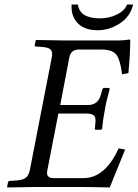

<svg xmlns="http://www.w3.org/2000/svg" viewBox="-20 -823 606 845"><path d="M553.2 -646Q553.2 -583 544.9 -501L517.1 -496.1Q510.3 -555.2 493.7 -580.1Q477.1 -605 426.8 -605H327.1Q292 -605 285.2 -570.8L245.1 -360.8H367.2Q410.2 -360.8 422.9 -402.8L430.2 -428.2Q432.1 -436 439 -436H460L462.9 -432.1Q446.3 -372.1 441.9 -341.8Q433.1 -298.8 429.2 -254.9L423.8 -252H402.8Q395 -252 397.9 -259.8L399.9 -285.2Q400.4 -290 400.4 -293.5Q400.4 -310.1 390.9 -316.7Q381.3 -323.2 358.9 -323.2H236.8L188 -71.8Q187 -65.4 187 -61.5Q187 -39.1 216.8 -39.1H347.2Q442.4 -39.1 502 -169.9L530.8 -165Q518.6 -136.2 462.9 2Q386.7 0 340.8 0H134.8Q102.5 0 13.2 2L11.2 0L15.1 -20Q17.1 -26.9 23.9 -26.9L53.2 -28.8Q81.1 -30.8 93.5 -40.8Q106 -50.8 110.8 -71.8L208 -570.8Q209.5 -578.6 209.5 -585Q209.5 -600.1 199.7 -607.2Q189.9 -614.3 167 -616.2L139.2 -618.2Q131.3 -618.2 132.8 -625L137.2 -645L139.2 -647Q229 -645 259.8 -645H502.9Q525.9 -645 548.8 -648.9Q553.2 -648.9 553.2 -646ZM411.1 -689.9Q354 -689.9 324.5 -718.5Q294.9 -747.1 294.9 -792V-803.2H323.2Q323.2 -800.3 324.2 -795.2Q325.2 -790 330.1 -780Q335 -770 344.5 -762Q354 -753.9 373.5 -748Q393.1 -742.2 419.9 -742.2Q460 -742.2 494.4 -759Q528.8 -775.9 539.1 -803.2H565.9Q553.7 -750 507.3 -720Q460.9 -689.9 411.1 -689.9Z"/></svg>

Font: Linux Libertine
Style: Italic
Weight: 400
Italic angle: -12°
Designer: Philipp H. Poll
Foundry: Philipp H. Poll
Version: Version 5.1.6 ; ttfautohint (v0.9)